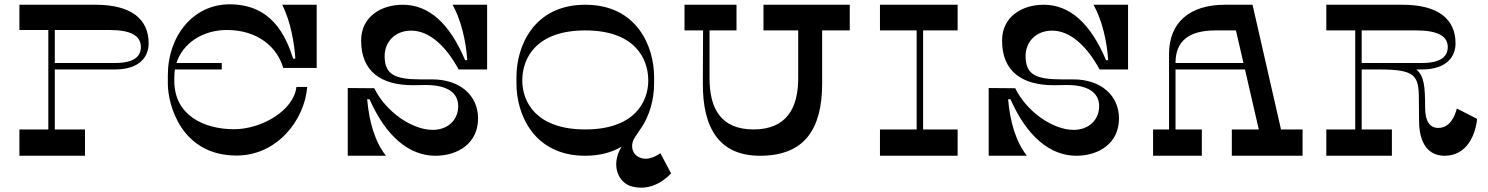

<svg xmlns="http://www.w3.org/2000/svg" viewBox="-20 -722 6896 890"><path d="M423 -700H70V-583H204V-122H70V0H374V-122H234V-400H512C632 -400 669 -463 669 -521C669 -634 588 -700 423 -700ZM513 -430H234V-583H487C589 -583 633 -555 633 -504C633 -463 605 -430 513 -430Z M1032 -583C1174 -583 1265 -504 1293 -407H1448V-700H1288C1328 -622 1345 -517 1349 -450H1339C1305 -555 1241 -702 1044 -702C877 -702 758 -557 758 -373V-334C758 -238 819 -1 1077 -1C1264 -1 1392 -165 1404 -319H1354C1342 -210 1193 -123 1065 -123C925 -123 788 -188 788 -347V-367C788 -378 789 -389 791 -400H1008V-430H798C827 -522 920 -583 1032 -583Z M1592 -314V0H1769C1718 -65 1691 -157 1682 -262H1693C1770 -87 1879 0 1998 0C2103 0 2196 -58 2196 -173C2196 -279 2113 -354 1984 -354H1931C1811 -354 1763 -376 1763 -462C1763 -529 1812 -580 1886 -580C1971 -580 2048 -507 2106 -400H2238V-700H2078C2118 -628 2140 -531 2146 -443H2136C2064 -614 1968 -700 1847 -700C1747 -700 1654 -645 1654 -534C1654 -391 1746 -327 1894 -327C1914 -327 1934 -328 1953 -328C2052 -328 2104 -293 2104 -230C2104 -167 2057 -120 1986 -120C1888 -120 1767 -206 1715 -313Z M3041 -12C3023 1 2976 30 2934 2C2908 -15 2901 -54 2924 -87C2932 -98 2938 -108 2944 -117C2993 -183 3012 -265 3012 -334V-366C3012 -506 2933 -700 2693 -700C2453 -700 2374 -506 2374 -366V-334C2374 -194 2453 0 2693 0C2761 0 2817 -16 2861 -42C2808 45 2848 129 2912 143C2982 160 3043 131 3091 82ZM2401 -349C2401 -453 2466 -581 2693 -581C2920 -581 2985 -453 2985 -349C2985 -249 2920 -122 2693 -122C2466 -122 2401 -249 2401 -349Z M3919 -700H3519V-581H3680V-359C3680 -220 3625 -122 3473 -122C3321 -122 3269 -220 3269 -359V-581H3394V-700H3153V-581H3239L3238 -335C3237 -123 3318 0 3503 0C3709 0 3791 -123 3791 -335V-581H3919Z M4419 -581V-700H4059V-581H4229V-122H4059V0H4419V-122H4259V-581Z M4563 -314V0H4740C4689 -65 4662 -157 4653 -262H4664C4741 -87 4850 0 4969 0C5074 0 5167 -58 5167 -173C5167 -279 5084 -354 4955 -354H4902C4782 -354 4734 -376 4734 -462C4734 -529 4783 -580 4857 -580C4942 -580 5019 -507 5077 -400H5209V-700H5049C5089 -628 5111 -531 5117 -443H5107C5035 -614 4939 -700 4818 -700C4718 -700 4625 -645 4625 -534C4625 -391 4717 -327 4865 -327C4885 -327 4905 -328 4924 -328C5023 -328 5075 -293 5075 -230C5075 -167 5028 -120 4957 -120C4859 -120 4738 -206 4686 -313Z M5918 -122 5786 -700H5658C5495 -700 5399 -618 5399 -472V-122H5325V0H5551V-122H5429V-400H5751L5815 -122H5690V0H6018V-122ZM5429 -430C5429 -533 5492 -581 5615 -581H5709L5744 -430Z M6733 -219C6724 -183 6701 -129 6647 -129C6607 -129 6586 -161 6586 -224C6586 -318 6582 -371 6545 -400H6570C6690 -400 6727 -463 6727 -521C6727 -634 6646 -700 6481 -700H6128V-581H6262V-122H6128V0H6432V-122H6292V-400H6372C6538 -400 6557 -374 6557 -264L6558 -163C6558 -60 6599 0 6676 0C6782 0 6820 -100 6827 -171ZM6292 -430V-581H6545C6647 -581 6691 -553 6691 -504C6691 -463 6663 -430 6571 -430Z"/></svg>

Font: Space Cowgirl Medium
Style: Regular
Weight: 600
Designer: Valery Marier
Foundry: Valery Marier
Version: Version 1.000;hotconv 1.0.109;makeotfexe 2.5.65596